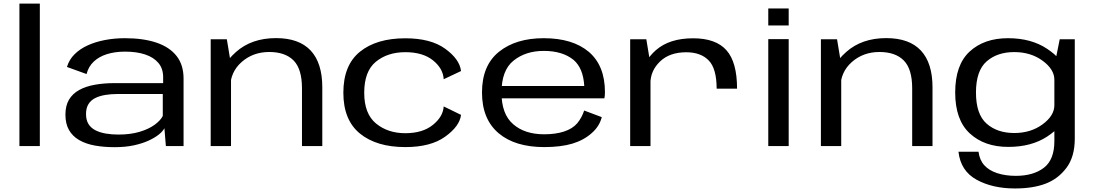

<svg xmlns="http://www.w3.org/2000/svg" viewBox="-20 -805 6034 1058"><path d="M87 0H199.5V-785H87Z M611.5 6Q671 6 718 -4.2Q765 -14.5 799.5 -30.5Q834 -46.5 855.8 -64.2Q877.5 -82 886 -98.5L894 0H991.5V-372Q991.5 -447.5 953 -496.5Q914.5 -545.5 842.2 -570Q770 -594.5 668 -594.5Q611 -594.5 558.5 -584.5Q506 -574.5 463.2 -555Q420.5 -535.5 390.8 -506Q361 -476.5 349 -436L457 -397Q467.5 -438.5 497 -466Q526.5 -493.5 570.5 -507Q614.5 -520.5 669 -520.5Q733 -520.5 780 -504.8Q827 -489 853 -458Q879 -427 879 -380V-347H612Q552.5 -347 502.5 -338Q452.5 -329 416.2 -309Q380 -289 360.2 -255.8Q340.5 -222.5 340.5 -173.5Q340.5 -123 360.2 -88.5Q380 -54 416.5 -33Q453 -12 502.5 -3Q552 6 611.5 6ZM632 -63.5Q595.5 -63.5 563.2 -69Q531 -74.5 506.2 -87Q481.5 -99.5 467.8 -121.2Q454 -143 454 -177Q454 -210 467.8 -231.8Q481.5 -253.5 505.8 -265.2Q530 -277 561.5 -282Q593 -287 628 -287H877V-166Q864.5 -141 831.8 -117.2Q799 -93.5 748.8 -78.5Q698.5 -63.5 632 -63.5Z M1141 0H1253V-449.5L1230 -588.5H1141ZM1644 0H1756V-323.5Q1756 -458 1692 -526.5Q1628 -595 1501 -595Q1366 -595 1280 -518.2Q1194 -441.5 1194 -362L1248.5 -320.5Q1248.5 -407.5 1311.2 -463Q1374 -518.5 1463.5 -518.5Q1551.5 -518.5 1597.8 -471.8Q1644 -425 1644 -318.5Z M2213.5 5.5Q2353.5 5.5 2433.2 -52Q2513 -109.5 2520.5 -172L2425 -218.5Q2421.5 -162 2365 -116.5Q2308.5 -71 2213.5 -71Q2117 -71 2052 -124.5Q1987 -178 1987 -294Q1987 -412 2051.2 -464.8Q2115.5 -517.5 2213.5 -517.5Q2309.5 -517.5 2365.5 -472.8Q2421.5 -428 2425 -368.5L2520.5 -413.5Q2513 -478.5 2433.5 -536.2Q2354 -594 2213.5 -594Q2055 -594 1963.5 -520Q1872 -446 1872 -294Q1872 -143.5 1963.5 -69Q2055 5.5 2213.5 5.5Z M2979 5.5V-65Q2871.5 -65 2808 -120.5Q2743.5 -175.5 2743.5 -295Q2743.5 -418 2810 -471Q2876.5 -524.5 2976.5 -524.5Q3079.5 -524.5 3140.5 -475Q3194 -429.5 3199.5 -331H2731V-263H3310.5Q3313.5 -279 3313.5 -297.5Q3313.5 -443 3225 -519Q3135.5 -594.5 2976 -594.5Q2823 -594.5 2730 -520Q2636 -445 2636 -295.5Q2636 -148.5 2727.5 -71Q2818 5.5 2979 5.5ZM2979 -65V5.5Q3070 5.5 3134 -13.5Q3197 -32.5 3240.5 -71.5Q3283.5 -109 3296 -159.5L3199 -196Q3186.5 -157 3161 -126Q3135 -95.5 3087.5 -80Q3040.5 -65 2979 -65Z M3929 -316.5H4041.5Q4041.5 -462.5 3983 -528.2Q3924.5 -594 3799.5 -594Q3669.5 -594 3595 -529.2Q3520.5 -464.5 3520.5 -381.5L3564 -344.5Q3564 -415 3616.8 -466Q3669.5 -517 3761.5 -517Q3841.5 -517 3885.2 -472Q3929 -427 3929 -316.5ZM3452.5 0H3564.5V-450L3541.5 -588.5H3452.5Z M4213.5 0H4326V-589.5H4213.5ZM4213.5 -758.5V-664.5H4326V-758.5Z M4503.5 0H4615.5V-449.5L4592.5 -588.5H4503.5ZM5006.5 0H5118.5V-323.5Q5118.5 -458 5054.5 -526.5Q4990.5 -595 4863.5 -595Q4728.5 -595 4642.5 -518.2Q4556.5 -441.5 4556.5 -362L4611 -320.5Q4611 -407.5 4673.8 -463Q4736.5 -518.5 4826 -518.5Q4914 -518.5 4960.2 -471.8Q5006.5 -425 5006.5 -318.5Z M5573 233.5Q5672 233.5 5741.2 207.2Q5810.5 181 5856.5 120Q5902.5 59 5902.5 -41.5V-588.5H5819.5L5790 -442V-27Q5790 75.5 5731.8 119.8Q5673.5 164 5577.5 164Q5520.5 164 5475.2 149.2Q5430 134.5 5404 105.8Q5378 77 5372 31H5261.5Q5273.5 137 5361.2 185.2Q5449 233.5 5573 233.5ZM5536 4.5Q5664 4.5 5750.8 -52.8Q5837.5 -110 5837.5 -161.5L5790 -225.5Q5790 -167.5 5725 -119.8Q5660 -72 5569 -72Q5475 -72 5416.5 -123.8Q5358 -175.5 5358 -295Q5358 -415 5416.5 -466.5Q5475 -518 5569 -518Q5660 -518 5725 -470.5Q5790 -423 5790 -365.5L5837 -427.5Q5837 -478 5749.8 -536.2Q5662.5 -594.5 5534.5 -594.5Q5403 -594.5 5323.2 -521Q5243.5 -447.5 5243.5 -295.5Q5243.5 -144 5324 -69.8Q5404.5 4.5 5536 4.5Z"/></svg>

Font: Anybody Expanded
Style: Regular
Weight: 400
Width: 7
Version: Version 1.113;gftools[0.9.25]